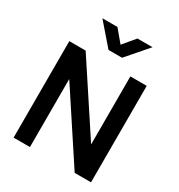

<svg xmlns="http://www.w3.org/2000/svg" viewBox="-218 -1098 1154 1241"><g transform="rotate(30 359.0 -477.5)"><path d="M70 0V-720H192L525.8 -212.5V-720H647.8V0H525.8L192 -507.7V0ZM181.2 -955H293.7L368.3 -865.8L443 -955H555.5L418.8 -797.5H317.8Z"/></g></svg>

Font: Manrope
Style: Regular
Weight: 400
Designer: Mikhail Sharanda
Foundry: Mikhail Sharanda
Version: Version 4.503